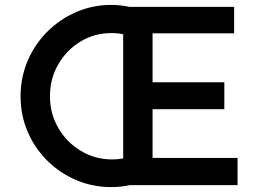

<svg xmlns="http://www.w3.org/2000/svg" viewBox="-20 -756 1058 784"><path d="M950 0H510Q473 8 435 8Q358 8 290.5 -21Q223 -50 172 -101Q121 -152 92.5 -219Q64 -286 64 -363Q64 -439 92.5 -506.5Q121 -574 172 -625.5Q223 -677 290.5 -706.5Q358 -736 435 -736Q454 -736 472 -734Q490 -732 508 -728H936V-620H603V-420H896V-310H603V-111H950ZM184 -363Q184 -292 218 -233.5Q252 -175 310 -140Q368 -105 439 -105Q461 -105 483 -109V-616Q460 -621 435 -621Q365 -621 308 -586Q251 -551 217.5 -492.5Q184 -434 184 -363Z"/></svg>

Font: Synthetic SemiBold
Style: Regular
Weight: 600
Designer: Santiago Orozco
Foundry: Typemade
Version: Version 2.000; ttfautohint (v1.8.4.7-5d5b)